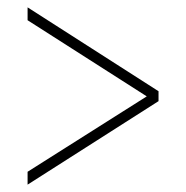

<svg xmlns="http://www.w3.org/2000/svg" viewBox="-20 -619 505 522"><path d="M55 -117 411 -344V-371L55 -599V-564L379 -357L55 -152Z"/></svg>

Font: Noto Serif Bengali Condensed Thin
Style: Regular
Weight: 100
Width: 3
Designer: Juan Bruce, Universal Thirst, Indian Type Foundry and the Monotype Design Team.
Foundry: Monotype Imaging Inc.
Version: Version 2.003